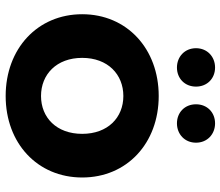

<svg xmlns="http://www.w3.org/2000/svg" viewBox="-72 -718 798 695"><g transform="rotate(90 327.5 -371.0)"><path d="M225 -612C264 -612 294 -640 294 -681C294 -722 264 -750 225 -750C186 -750 155 -722 155 -681C155 -640 186 -612 225 -612ZM427 -612C466 -612 497 -640 497 -681C497 -722 466 -750 427 -750C388 -750 358 -722 358 -681C358 -640 388 -612 427 -612ZM328 8C499 8 623 -107 623 -269C623 -431 499 -546 328 -546C157 -546 32 -431 32 -269C32 -107 157 8 328 8ZM328 -120C250 -120 190 -176 190 -269C190 -362 250 -418 328 -418C406 -418 465 -362 465 -269C465 -176 406 -120 328 -120Z"/></g></svg>

Font: AWKNG-Font
Style: Bold
Weight: 700
Designer: Awakening Church
Foundry: Awakening Church
Version: Version 1.700;PS 001.700;hotconv 1.0.88;makeotf.lib2.5.64775